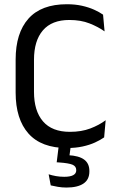

<svg xmlns="http://www.w3.org/2000/svg" viewBox="-20 -670 548 884"><path d="M289 11.5Q170.5 11.5 111.2 -55Q52 -121.5 52 -244V-395.5Q52 -518 111 -584.2Q170 -650.5 288 -650.5Q326 -650.5 357.2 -643.5Q388.5 -636.5 413 -625.5Q437.5 -614.5 454.5 -602.5L461.5 -525.5Q432 -546.5 392.2 -562.2Q352.5 -578 299 -578Q218.5 -578 177.5 -530.2Q136.5 -482.5 136.5 -394.5V-247Q136.5 -159.5 178 -111.2Q219.5 -63 302 -63Q355 -63 395.8 -78.5Q436.5 -94 466.5 -116.5L459.5 -37.5Q442.5 -25.5 417.5 -14Q392.5 -2.5 360.2 4.5Q328 11.5 289 11.5ZM307 -7.5 297 68.5 262.5 44.5Q269.5 44.5 277.8 44.2Q286 44 294 44.5Q343.5 47 367.5 64.8Q391.5 82.5 391.5 117V119.5Q391.5 157 364.2 175.2Q337 193.5 286 193.5Q265.5 193.5 246.5 190.2Q227.5 187 213.5 183.5L204 132.5Q219.5 137.5 237.8 140.8Q256 144 276 144Q303 144 317 136.5Q331 129 331 114.5V113Q331 95.5 313.5 88.2Q296 81 252.5 78Q248 77.5 245.2 77.5Q242.5 77.5 241 77.5L251.5 -7.5Z"/></svg>

Font: Anek Telugu Medium
Style: Regular
Weight: 400
Version: Version 1.003